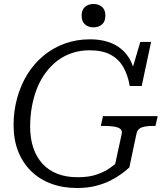

<svg xmlns="http://www.w3.org/2000/svg" viewBox="-20 -925 825 962"><path d="M131 -290Q131 -343 140 -392Q149 -441 166 -483.5Q183 -526 209 -561Q235 -596 268 -621Q301 -646 341.5 -659.5Q382 -673 429 -673Q493 -673 534 -651Q575 -629 598 -588.5Q621 -548 630 -494H690L737 -715H683L636 -556L657 -551Q650 -591 632.5 -624Q615 -657 587 -680Q559 -703 520 -715.5Q481 -728 431 -728Q363 -728 304 -706.5Q245 -685 197.5 -645.5Q150 -606 117 -552.5Q84 -499 66 -434Q48 -369 48 -298Q48 -226 70.5 -168Q93 -110 135 -68.5Q177 -27 235.5 -5Q294 17 366 17Q418 17 459.5 6.5Q501 -4 533.5 -20.5Q566 -37 589.5 -54.5Q613 -72 628 -86L664 -256Q669 -279 690 -286.5Q711 -294 746 -294H759L770 -343H496L485 -294H503Q532 -294 552.5 -290.5Q573 -287 583 -279Q593 -271 590 -255L557 -103Q549 -96 526 -80Q503 -64 464.5 -50.5Q426 -37 369 -37Q312 -37 268 -54Q224 -71 193.5 -104Q163 -137 147 -184Q131 -231 131 -290ZM448 -788Q474 -788 491 -802.5Q508 -817 508 -847Q508 -876 491 -890.5Q474 -905 448 -905Q423 -905 406 -890.5Q389 -876 389 -847Q389 -817 406 -802.5Q423 -788 448 -788Z"/></svg>

Font: Roboto Serif Light
Style: Italic
Weight: 300
Italic angle: -10°
Version: Version 1.007